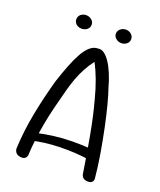

<svg xmlns="http://www.w3.org/2000/svg" viewBox="-144 -870 804 962"><g transform="rotate(20 258.5 -389.5)"><path d="M81 1Q68 -1 61.5 -6Q55 -11 52 -17.5Q49 -24 48.5 -28Q48 -32 48 -32Q52 -125 70.5 -221.5Q89 -318 117 -417Q133 -466 149 -507Q165 -548 182 -578.5Q199 -609 218.5 -626Q238 -643 261 -643Q278 -646 293.5 -635Q309 -624 324 -602Q339 -580 353 -547Q367 -514 378 -473Q388 -445 401 -395.5Q414 -346 427 -284Q440 -222 451.5 -154.5Q463 -87 469 -22Q469 -22 468.5 -18.5Q468 -15 465.5 -10.5Q463 -6 457.5 -2.5Q452 1 441 1Q430 1 423 -2Q416 -5 412 -10Q408 -15 406.5 -19Q405 -23 405 -23Q389 -128 371.5 -223Q354 -318 333 -395Q319 -450 302.5 -494Q286 -538 267 -574Q248 -550 232 -520.5Q216 -491 204 -459Q192 -427 183 -393Q169 -341 157 -293Q145 -245 136.5 -199.5Q128 -154 122.5 -109.5Q117 -65 115 -21Q115 -21 114 -17Q113 -13 109.5 -8Q106 -3 99.5 -0.5Q93 2 81 1ZM100 -94 108 -138Q155 -149 202.5 -155Q250 -161 300.5 -161.5Q351 -162 403 -158L411 -103Q376 -109 335 -111.5Q294 -114 251.5 -113Q209 -112 170 -107Q131 -102 100 -94ZM360 -708Q349 -708 339.5 -713Q330 -718 324.5 -726Q319 -734 319 -744Q319 -754 324.5 -762Q330 -770 339.5 -775Q349 -780 360 -780Q372 -780 381 -775Q390 -770 395.5 -762Q401 -754 401 -744Q401 -728 389 -718Q377 -708 360 -708ZM148 -708Q137 -708 127.5 -713Q118 -718 113 -726Q108 -734 108 -744Q108 -754 113 -762Q118 -770 127.5 -775Q137 -780 148 -780Q160 -780 169.5 -775Q179 -770 184.5 -762Q190 -754 190 -744Q190 -733 184.5 -725Q179 -717 169.5 -712.5Q160 -708 148 -708Z"/></g></svg>

Font: Sour Gummy Black ExtraLight
Style: Regular
Weight: 250
Version: Version 1.000